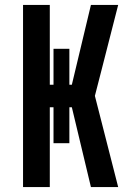

<svg xmlns="http://www.w3.org/2000/svg" viewBox="-20 -755 540 775"><path d="M73 0V-735H181V-413H196V-558H260V-413H270L347 -735H457L390 -473L363 -368L457 0H347L270 -322H260V-177H196V-322H181V0Z"/></svg>

Font: Iosevka Curly Extrabold
Style: Regular
Weight: 800
Monospace: yes
Designer: Belleve Invis
Foundry: Belleve Invis
Version: Version 22.1.2; ttfautohint (v1.8.4)